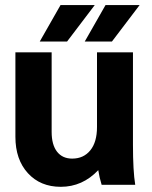

<svg xmlns="http://www.w3.org/2000/svg" viewBox="-20 -720 591 748"><path d="M506.8 0H376Q367.2 -28.3 362.8 -57.1Q301.3 7.8 216.8 7.8Q137.2 7.8 88.6 -45.4Q40 -98.6 40 -187V-516.1H181.2V-206.1Q181.2 -156.2 202.1 -129.2Q223.1 -102.1 261.2 -102.1Q305.7 -102.1 331.8 -134.3Q357.9 -166.5 357.9 -225.1V-516.1H498V-155.8Q498 -54.2 506.8 0ZM215.8 -700.2H349.1L241.2 -558.1H134.8ZM391.1 -700.2H523.9L416 -558.1H310.1Z"/></svg>

Font: LT Superior
Style: Bold
Weight: 400
Designer: Daniel Lyons
Foundry: LyonsType
Version: Version 1.000